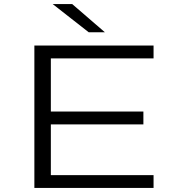

<svg xmlns="http://www.w3.org/2000/svg" viewBox="-20 -924 915 944"><path d="M149 0V-700H735V-637H230V-375.5H685V-312.5H230V-63H735V0ZM416 -765.5 239 -904H335L495.5 -765.5Z"/></svg>

Font: Trispace SemiExpanded Light
Style: Regular
Weight: 300
Width: 6
Designer: Tyler Finck
Foundry: Etcetera Type Company
Version: Version 1.210; ttfautohint (v1.8.3)